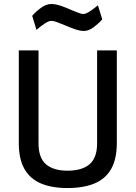

<svg xmlns="http://www.w3.org/2000/svg" viewBox="-20 -943 688 974"><path d="M322.2 10.9Q242.7 10.9 187.9 -12.3Q133 -35.4 104.2 -85.5Q75.4 -135.7 75.4 -217.3V-687.4H175.5V-215.5Q175.5 -142.2 213.3 -109.6Q251.1 -77.1 322.2 -77.1Q395.8 -77.1 434.2 -109.7Q472.6 -142.4 472.6 -215.5V-687.4H572.6V-217.3Q572.6 -136.1 543.8 -85.7Q515.1 -35.4 459.3 -12.3Q403.4 10.9 322.2 10.9ZM405.6 -785.9Q385.5 -785.9 359.4 -795.2Q333.4 -804.4 308.1 -815.2Q287.1 -824.3 269.2 -830.7Q251.4 -837.2 240.4 -837.2Q226.8 -837.2 204.1 -821.8Q181.4 -806.5 165.2 -791.4L143.3 -862.5Q159.2 -882 186.7 -902.4Q214.2 -922.7 239.1 -922.7Q262.4 -922.7 290.6 -912.9Q318.9 -903 343.5 -891.6Q362 -884.1 378 -878Q394 -871.9 403.1 -871.9Q415.6 -871.9 438 -887Q460.4 -902 476.6 -916.1L498.8 -844.8Q483.3 -826.3 456.7 -806.1Q430.2 -785.9 405.6 -785.9Z"/></svg>

Font: TitilliumWeb ExtraLight
Style: Regular
Weight: 400
Designer: Mohamed Gaber, Accademia di Belle Arti di Urbino and others
Foundry: Kief Type Foundry, Accademia di Belle Arti di Urbino and others
Version: Version 3.000; ttfautohint (v1.8.2)